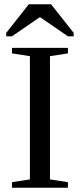

<svg xmlns="http://www.w3.org/2000/svg" viewBox="-20 -879 373 899"><path d="M214 -39 298 -26V0H36V-26L120 -39V-616L36 -629V-655H298V-629L214 -616ZM9 -709V-725L115 -859H219L325 -725V-709H298L167 -799L36 -709Z"/></svg>

Font: Libra Serif Modern
Style: Regular
Weight: 400
Designer: Stefan Peev, Context Ltd
Foundry: Stefan Peev, Context Ltd
Version: Version 1.000